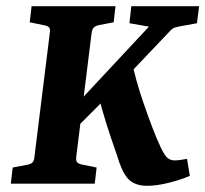

<svg xmlns="http://www.w3.org/2000/svg" viewBox="-20 -593 663 620"><path d="M211 -165 224 -253 461 -507 398 -518 404 -573H623L616 -518L556 -507Q551 -506 544.5 -504Q538 -502 533 -497L339 -293ZM15 0 21 -52 68 -61Q79 -63 84.5 -68Q90 -73 91 -85L141 -488Q143 -501 137.5 -505.5Q132 -510 120 -512L76 -521L82 -573H353L347 -521L300 -512Q290 -510 284 -505Q278 -500 276 -488L226 -85Q225 -72 230.5 -67.5Q236 -63 248 -61L292 -52L286 0ZM455 7Q422 7 401.5 -8.5Q381 -24 365 -69Q362 -80 350 -114Q338 -148 323.5 -193.5Q309 -239 298 -285L406 -397Q410 -372 420 -335.5Q430 -299 444 -258.5Q458 -218 472.5 -180Q487 -142 500 -115Q512 -90 521.5 -82.5Q531 -75 544 -75Q551 -75 562.5 -76.5Q574 -78 584 -80L593 -25Q562 -12 524 -2.5Q486 7 455 7Z"/></svg>

Font: Yrsa
Style: Italic
Weight: 400
Italic angle: -7.10001°
Designer: Anna Giedrys (Yrsa+Rasa design), David Brezina (Yrsa art-direction, Rasa art-direction, design)
Foundry: Rosetta Type Foundry
Version: Version 2.004